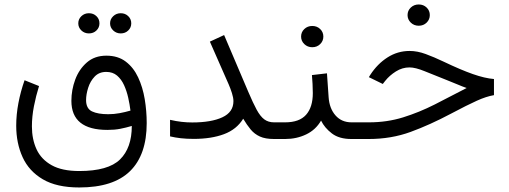

<svg xmlns="http://www.w3.org/2000/svg" viewBox="-20 -619 2267 855"><path d="M470.2 -515.1Q470.2 -533.7 484.1 -546.9Q498 -560.1 517.6 -560.1Q537.6 -560.1 551 -547.1Q564.5 -534.2 564.5 -515.1Q564.5 -496.1 551 -483.2Q537.6 -470.2 517.6 -470.2Q498 -470.2 484.1 -483.4Q470.2 -496.6 470.2 -515.1ZM328.6 -515.1Q328.6 -533.7 342.3 -546.9Q356 -560.1 376 -560.1Q396 -560.1 409.4 -547.1Q422.9 -534.2 422.9 -515.1Q422.9 -496.1 409.4 -483.2Q396 -470.2 376 -470.2Q356 -470.2 342.3 -483.4Q328.6 -496.6 328.6 -515.1ZM333 215.8Q232.4 215.8 170.7 179.4Q108.9 143.1 80.6 80.8Q52.2 18.6 52.2 -59.1Q52.2 -108.4 62 -160.2Q71.8 -211.9 89.4 -261.7L153.8 -235.8Q140.1 -191.9 131.1 -145.8Q122.1 -99.6 122.1 -56.2Q122.1 1 142.8 45.9Q163.6 90.8 210 116.7Q256.3 142.6 333 142.6Q461.9 142.6 514.4 91.1Q566.9 39.6 566.9 -58.1Q540.5 -50.3 515.4 -45.4Q490.2 -40.5 458.5 -40.5Q297.9 -40.5 297.9 -169.9Q297.9 -218.3 314.9 -264.4Q332 -310.5 366.7 -340.8Q401.4 -371.1 453.6 -371.1Q505.4 -371.1 540 -344.7Q574.7 -318.4 595.2 -274.4Q615.7 -230.5 624.5 -177.5Q633.3 -124.5 633.3 -70.8Q633.3 70.3 559.1 143.1Q484.9 215.8 333 215.8ZM461.9 -110.4Q487.3 -110.4 512.2 -115Q537.1 -119.6 561 -126.5Q557.6 -153.8 551 -183.6Q544.4 -213.4 532.5 -239.7Q520.5 -266.1 501.2 -282.5Q481.9 -298.8 453.1 -298.8Q421.4 -298.8 401.6 -278.1Q381.8 -257.3 372.6 -228Q363.3 -198.7 363.3 -173.3Q363.3 -135.7 389.6 -123Q416 -110.4 461.9 -110.4Z M1019.5 -168.5Q1019.5 -183.6 1012.9 -204.3Q1006.3 -225.1 998 -244.1L914.6 -433.6L978 -462.9L1085.9 -209.5Q1106.9 -160.2 1123 -130.4Q1139.2 -100.6 1157 -87.4Q1174.8 -74.2 1200.2 -74.2H1222.7V0H1200.2Q1161.6 0 1137.5 -11Q1113.3 -22 1096.4 -42.2Q1079.6 -62.5 1063 -90.3Q1033.7 -42.5 977.3 -21.5Q920.9 -0.5 843.3 -0.5Q811 -0.5 785.4 -3.4Q759.8 -6.3 737.3 -11.7V-85.4Q764.6 -79.1 788.6 -76.4Q812.5 -73.7 835.9 -73.7Q920.9 -73.7 970.2 -96.7Q1019.5 -119.6 1019.5 -168.5Z M1369.1 -284.7 1436 -292.5 1443.4 -186Q1446.8 -136.2 1473.9 -105.2Q1501 -74.2 1545.4 -74.2H1559.6V0H1544.4Q1490.2 0 1457.8 -24.9Q1425.3 -49.8 1409.7 -82Q1386.2 -41 1343.5 -20.5Q1300.8 0 1250 0H1204.6V-74.2H1250Q1313 -74.2 1343 -107.9Q1373 -141.6 1373 -204.6Q1373 -226.6 1371.8 -245.4Q1370.6 -264.2 1369.1 -284.7ZM1320.8 -456.1Q1320.8 -476.1 1335.2 -489.7Q1349.6 -503.4 1370.6 -503.4Q1391.6 -503.4 1405.8 -489.7Q1419.9 -476.1 1419.9 -456.1Q1419.9 -436.5 1405.8 -422.6Q1391.6 -408.7 1370.6 -408.7Q1349.6 -408.7 1335.2 -422.6Q1320.8 -436.5 1320.8 -456.1Z M1794.9 -551.8Q1794.9 -571.8 1809.3 -585.4Q1823.7 -599.1 1844.7 -599.1Q1865.7 -599.1 1879.9 -585.4Q1894 -571.8 1894 -551.8Q1894 -532.2 1879.9 -518.3Q1865.7 -504.4 1844.7 -504.4Q1823.7 -504.4 1809.3 -518.3Q1794.9 -532.2 1794.9 -551.8ZM1541.5 -74.2H1623.5Q1703.6 -74.2 1775.1 -96.4Q1846.7 -118.7 1916 -153.8Q1985.4 -189 2058.1 -227.1Q2037.1 -234.4 2018.8 -242.4Q2000.5 -250.5 1968.8 -262.7Q1912.1 -285.2 1870.8 -302Q1829.6 -318.8 1803.7 -318.8Q1771.5 -318.8 1743.2 -301Q1714.8 -283.2 1695.3 -258.8L1684.6 -245.1L1622.6 -275.4L1628.9 -285.6Q1660.6 -334.5 1705.6 -363.3Q1750.5 -392.1 1804.2 -392.1Q1838.4 -392.1 1875.7 -378.4Q1913.1 -364.7 1956.1 -344.2Q2032.7 -307.6 2085.7 -289.1Q2138.7 -270.5 2179.7 -267.1V-195.3Q2145.5 -189.5 2103.3 -170.4Q2061 -151.4 1988.3 -112.8Q1894.5 -63 1808.3 -31.5Q1722.2 0 1622.1 0H1541.5Z"/></svg>

Font: Vazirmatn RD Light
Style: Regular
Weight: 300
Designer: Saber Rastikerdar
Foundry: Saber Rastikerdar
Version: Version 32.102